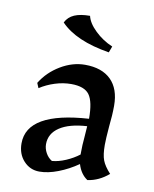

<svg xmlns="http://www.w3.org/2000/svg" viewBox="-73 -660 583 728"><g transform="rotate(10 218.5 -296.5)"><path d="M43 -83Q43 -204 279 -219Q279 -285 260 -311Q241 -337 190 -337Q159 -337 127.5 -327Q96 -317 70 -300L62 -319Q89 -363 135 -390.5Q181 -418 229 -418Q294 -418 329 -383.5Q364 -349 364 -284Q364 -248 359 -203Q355 -155 355 -132Q355 -94 363 -73Q371 -52 394 -27Q357 5 313 11Q286 -7 275 -44Q239 -19 200 -4Q161 11 128 11Q92 11 67.5 -15.5Q43 -42 43 -83ZM271 -80V-85Q271 -117 274 -147L277 -190Q209 -186 172 -161.5Q135 -137 135 -96Q135 -79 144 -62.5Q153 -46 168 -37Q193 -39 221 -51Q249 -63 271 -80ZM121 -562Q132 -584 155 -594Q178 -604 215 -604Q221 -577 250.5 -548.5Q280 -520 318 -504L309 -480Q179 -501 121 -562Z"/></g></svg>

Font: Mirza
Style: Regular
Weight: 400
Designer: Arabic design by Kourosh Beigpour, Latin design by Eduardo Tunni, engineering by Lasse Fister
Version: Version 1.0010g